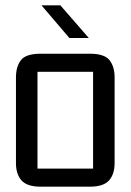

<svg xmlns="http://www.w3.org/2000/svg" viewBox="-20 -702 491 722"><path d="M133 0Q82 0 61 -23.5Q40 -47 40 -89V-411Q40 -451 58.5 -475.5Q77 -500 133 -500H318Q373 -500 392 -475.5Q411 -451 411 -411V-89Q411 -47 390 -23.5Q369 0 318 0ZM121 -68H330V-432H121ZM314 -559H241L136 -682H207Z"/></svg>

Font: Kelly Slab
Style: Regular
Weight: 400
Designer: Denis Masharov
Foundry: Denis Masharov
Version: Version 1.001